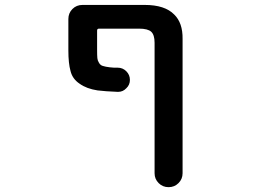

<svg xmlns="http://www.w3.org/2000/svg" viewBox="-20 -566 1040 783"><path d="M610.4 140.6V-391.6Q610.4 -423.8 596.7 -436.5Q583 -449.2 546.9 -449.2H383.8Q376 -449.2 376 -441.4V-362.3Q376 -339.8 377 -329.1Q377.9 -319.3 382.8 -311.5Q386.7 -303.7 391.6 -300.8Q396.5 -296.9 412.1 -293.9Q427.7 -291 445.3 -290Q452.1 -290 460 -290Q480.5 -290 495.1 -275.4Q509.8 -260.7 509.8 -240.2Q509.8 -219.7 495.1 -206.1Q481.4 -191.4 461.9 -191.4Q460.9 -191.4 460 -191.4Q409.2 -193.4 377.9 -197.3Q333 -204.1 304.7 -224.6Q275.4 -244.1 267.6 -276.4Q258.8 -307.6 258.8 -360.4V-488.3Q258.8 -512.7 275.4 -529.3Q292 -545.9 316.4 -545.9H570.3Q652.3 -545.9 690.4 -506.8Q725.6 -472.7 724.6 -407.2V140.6Q724.6 164.1 708 180.7Q691.4 197.3 667.5 197.3Q643.6 197.3 627 180.7Q610.4 164.1 610.4 140.6Z"/></svg>

Font: Rounded Mgen+ 2m medium
Style: Regular
Weight: 500
Designer: [Source Han Sans]
Ryoko NISHIZUKA  (kana & ideographs); Paul D. Hunt (Latin, Greek & Cyrillic); Wenlong ZHANG  (bopomofo
Version: Version 1.059.20150602